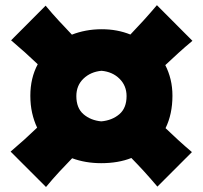

<svg xmlns="http://www.w3.org/2000/svg" viewBox="-20 -748 803 760"><path d="M603 -9.3Q577.1 -40 551.3 -68.4Q525.4 -96.7 500 -122.6Q448.2 -102.1 380.4 -102.1Q318.4 -102.1 265.6 -121.6Q240.2 -95.7 214.1 -67.4Q188 -39.1 162.1 -7.8L22 -147.9Q50.3 -171.9 76.7 -195.8Q103 -219.7 127 -242.7Q114.3 -269.5 107.2 -301Q100.1 -332.5 100.1 -369.1Q100.1 -439 129.4 -493.7Q105 -517.1 78.6 -540.8Q52.2 -564.5 23.9 -588.4L160.6 -725.6Q186.5 -694.3 212.9 -665.8Q239.3 -637.2 264.6 -610.8Q290.5 -621.1 320.3 -626.7Q350.1 -632.3 382.8 -632.3Q444.3 -632.3 496.1 -611.3Q522 -638.2 548.3 -667.2Q574.7 -696.3 601.1 -727.5L741.7 -586.4Q712.9 -562.5 686 -538.1Q659.2 -513.7 634.3 -490.2Q647.9 -463.9 655.3 -433.3Q662.6 -402.8 662.6 -369.1Q662.6 -296.4 635.3 -240.7Q659.2 -217.8 685.3 -193.8Q711.4 -169.9 739.7 -146ZM380.9 -267.6Q423.8 -271.5 452.4 -295.9Q481 -320.3 481 -367.7Q481 -408.7 453.1 -436.3Q425.3 -463.9 381.8 -467.8Q338.9 -463.9 310.5 -436.8Q282.2 -409.7 282.2 -367.7Q282.2 -320.3 310.5 -295.9Q338.9 -271.5 380.9 -267.6Z"/></svg>

Font: Pinar-DS1-FD ExtraBold
Style: Regular
Weight: 800
Designer: Amin Abedi
Version: Version 2.000